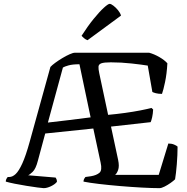

<svg xmlns="http://www.w3.org/2000/svg" viewBox="-20 -978 973 998"><path d="M207 0Q200 0 175 -3.5Q150 -7 118 -12Q86 -17 56.5 -23Q27 -29 10 -34Q10 -42 13.5 -48.5Q17 -55 20 -58H28Q45 -58 61.5 -73.5Q78 -89 96 -128.5Q114 -168 134 -240L242 -630Q250 -639 267 -651.5Q284 -664 304 -676Q324 -688 342 -696Q360 -704 370 -704H755Q781 -697 808 -681.5Q835 -666 850 -649Q847 -594 838 -551.5Q829 -509 822 -490Q803 -490 790 -493.5Q777 -497 772 -500L748 -637Q718 -642 664 -648Q610 -654 556 -654Q521 -654 507 -649Q493 -644 492 -632Q491 -620 496 -597L542 -381Q586 -385 629.5 -391Q673 -397 709 -404Q745 -411 767 -417L776 -409Q775 -387 771 -369Q767 -351 763 -343L557 -320L594 -147Q601 -114 594 -94.5Q587 -75 578 -69H805L855 -232Q872 -232 885 -226.5Q898 -221 903 -216Q903 -173 899 -124Q895 -75 890 -46Q882 -38 866.5 -27Q851 -16 835 -8Q819 0 809 0Q772 0 717 -3Q662 -6 603 -11Q544 -16 493.5 -22Q443 -28 414 -34Q414 -42 417.5 -48.5Q421 -55 424 -58L453 -62Q482 -67 497 -80Q512 -93 503 -133L465 -310L215 -284L177 -143Q166 -100 149.5 -84.5Q133 -69 126 -67L269 -55Q271 -53 273.5 -47Q276 -41 276 -33Q266 -20 245 -10Q224 0 207 0ZM229 -341Q282 -347 340 -354Q398 -361 451 -368L393 -644Q357 -644 336 -638Q315 -632 307 -627ZM435 -769Q426 -772 417.5 -779Q409 -786 404 -792Q436 -842 466.5 -879.5Q497 -917 519.5 -937.5Q542 -958 550 -958Q557 -958 569.5 -948.5Q582 -939 593.5 -925Q605 -911 609 -897Z"/></svg>

Font: Texturina 72pt Medium
Style: Regular
Weight: 500
Designer: Guillermo Torres Carreño
Foundry: Omnibus-Type
Version: Version 1.002; ttfautohint (v1.8.3)